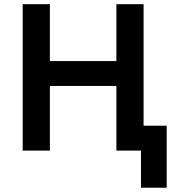

<svg xmlns="http://www.w3.org/2000/svg" viewBox="-20 -720 844 918"><path d="M88.5 0V-700H218.5V-428H536.5V-700H666.5V-119H777V177.5H654V0H536.5V-309H218.5V0Z"/></svg>

Font: Geologica EX Med
Style: Regular
Weight: 500
Designer: Sindre Bremnes, Frode Helland
Foundry: Monokrom Skriftforlag AS
Version: Version 1.010;gftools[0.9.28]